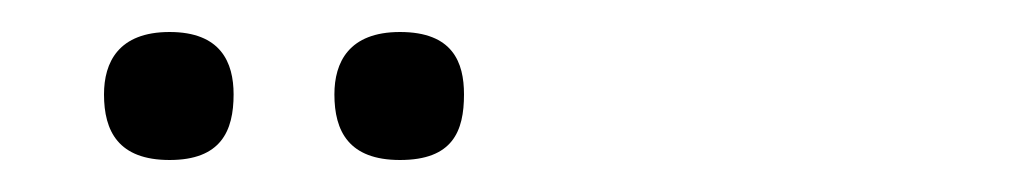

<svg xmlns="http://www.w3.org/2000/svg" viewBox="-20 -788 640 120"><path d="M86 -688C118 -688 126 -706 126 -729C126 -749 118 -768 86 -768C54 -768 45 -749 45 -729C45 -706 54 -688 86 -688ZM230 -688C263 -688 270 -706 270 -729C270 -749 263 -768 230 -768C198 -768 189 -749 189 -729C189 -706 198 -688 230 -688Z"/></svg>

Font: OSH Darker Grotesque
Style: Regular
Weight: 400
Designer: Gabriel Lam
Foundry: TypeRant
Version: Version 1.000;Glyphs 3.1.1 (3148)